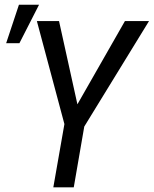

<svg xmlns="http://www.w3.org/2000/svg" viewBox="-20 -801 657 821"><path d="M147 -780.8H61L6.3 -616.2H63ZM514.2 -710.9 311 -355 232.4 -710.9H137.7L255.4 -270.5L208 0H295.4L340.3 -259.8L617.2 -710.9Z"/></svg>

Font: Roboto Condensed
Style: Italic
Weight: 400
Designer: Google
Version: Version 1.000;PS 001.000;hotconv 1.0.88;makeotf.lib2.5.64775